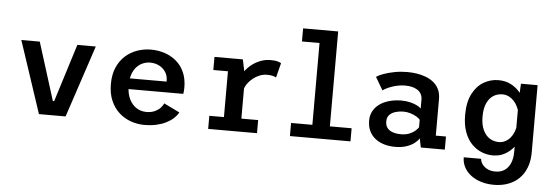

<svg xmlns="http://www.w3.org/2000/svg" viewBox="-57 -933 3848 1328"><g transform="rotate(5 1867.5 -268.5)"><path d="M229.5 0 63.5 -500H191.5L317.5 -98.5H326.5L452.5 -500H580.5L414.5 0Z M961.5 11Q913.5 11 868 -5Q822.5 -21 786.2 -53.5Q750 -86 728.5 -135.2Q707 -184.5 707 -251Q707 -317.5 728.5 -366.5Q750 -415.5 786.5 -448Q823 -480.5 868.8 -496.2Q914.5 -512 963 -512Q1013 -512 1058.5 -497Q1104 -482 1139.5 -452Q1175 -422 1195.2 -376.5Q1215.5 -331 1215.5 -270.5Q1215.5 -260.5 1214.5 -248Q1213.5 -235.5 1212 -226.5H803.5V-301H1089.5Q1089.5 -303 1089.5 -304Q1089.5 -305 1089.5 -307.5Q1089.5 -341.5 1072.8 -367.2Q1056 -393 1028 -407.5Q1000 -422 965 -422Q940.5 -422 916.2 -412.2Q892 -402.5 872.8 -382.2Q853.5 -362 842 -329.8Q830.5 -297.5 830.5 -252Q830.5 -196 849.2 -157.5Q868 -119 899.2 -99.2Q930.5 -79.5 968 -79.5Q1002.5 -79.5 1026.8 -91Q1051 -102.5 1065.8 -118.5Q1080.5 -134.5 1086.5 -149.5L1196 -96Q1183.5 -73.5 1162.2 -54.2Q1141 -35 1111.5 -20.2Q1082 -5.5 1044.5 2.8Q1007 11 961.5 11Z M1404.5 0V-91H1506V-409H1404.5V-500H1601.5L1627 -378.5V-91H1743.5V0ZM1624.5 -290 1581 -310Q1581.5 -343 1593.5 -373.2Q1605.5 -403.5 1626 -428.8Q1646.5 -454 1673.5 -472.8Q1700.5 -491.5 1731 -501.8Q1761.5 -512 1792.5 -512Q1827.5 -512 1844.8 -506.2Q1862 -500.5 1867 -496.5L1841 -395Q1837 -398.5 1821 -403.5Q1805 -408.5 1778 -408.5Q1751.5 -408.5 1726.5 -398.5Q1701.5 -388.5 1680.2 -371.5Q1659 -354.5 1644.2 -333.5Q1629.5 -312.5 1624.5 -290Z M1972 0V-91H2120V-659H1998V-750H2241.5V-91H2392.5V0Z M2703 11Q2661 11 2625.5 0.2Q2590 -10.5 2563.8 -31.5Q2537.5 -52.5 2523 -83.2Q2508.5 -114 2508.5 -154Q2508.5 -187.5 2520.8 -213.5Q2533 -239.5 2554 -258.2Q2575 -277 2601.8 -289Q2628.5 -301 2658.2 -306.5Q2688 -312 2717.5 -312Q2752 -312 2780.2 -305.2Q2808.5 -298.5 2828.2 -288.2Q2848 -278 2856.5 -268.5V-329.5Q2856.5 -353.5 2846.8 -370.2Q2837 -387 2820.2 -397.5Q2803.5 -408 2781.8 -412.8Q2760 -417.5 2736.5 -417.5Q2711.5 -417.5 2688.2 -413Q2665 -408.5 2645 -401.5Q2625 -394.5 2608.8 -386.5Q2592.5 -378.5 2582 -370.5L2529.5 -460Q2547.5 -472.5 2580.2 -484.2Q2613 -496 2655 -504Q2697 -512 2743.5 -512Q2776 -512 2809 -507Q2842 -502 2872 -490.5Q2902 -479 2925.8 -459.8Q2949.5 -440.5 2963.2 -412.2Q2977 -384 2977 -344.5V-91H3047.5V0H2881L2868 -63Q2859.5 -47 2838 -29.8Q2816.5 -12.5 2782.8 -0.8Q2749 11 2703 11ZM2736 -79.5Q2768.5 -79.5 2793 -89.2Q2817.5 -99 2833.5 -113Q2849.5 -127 2856.5 -138.5V-189.5Q2849 -201 2830.5 -211.8Q2812 -222.5 2788.2 -229.8Q2764.5 -237 2739.5 -237Q2712 -237 2686 -229.5Q2660 -222 2643.5 -205Q2627 -188 2627 -159.5Q2627 -131 2640.8 -113.5Q2654.5 -96 2679.2 -87.8Q2704 -79.5 2736 -79.5Z M3406.5 213Q3357.5 213 3316.2 200Q3275 187 3245.2 164Q3215.5 141 3199 109.8Q3182.5 78.5 3182.5 41.5H3303.5Q3303.5 53 3309.8 66.5Q3316 80 3328.8 92.2Q3341.5 104.5 3361.5 112.5Q3381.5 120.5 3409.5 120.5Q3447 120.5 3473.2 102.5Q3499.5 84.5 3513.2 51.5Q3527 18.5 3527 -27V-397L3532.5 -500H3648V-32.5Q3648 15.5 3636.2 54.5Q3624.5 93.5 3603 123Q3581.5 152.5 3551.8 172.5Q3522 192.5 3485.2 202.8Q3448.5 213 3406.5 213ZM3381 11Q3340.5 11 3302.2 -4.8Q3264 -20.5 3233.2 -52.5Q3202.5 -84.5 3184.5 -134Q3166.5 -183.5 3166.5 -251Q3166.5 -341 3196.5 -398.5Q3226.5 -456 3274.2 -483.5Q3322 -511 3376 -511Q3423.5 -511 3460.8 -492.2Q3498 -473.5 3523.2 -443.5Q3548.5 -413.5 3562 -379.2Q3575.5 -345 3575.5 -313.5L3532 -298Q3527.5 -319.5 3517.2 -340.8Q3507 -362 3491.5 -378.8Q3476 -395.5 3455.8 -405.5Q3435.5 -415.5 3410.5 -415.5Q3376 -415.5 3348.2 -397.5Q3320.5 -379.5 3304 -343Q3287.5 -306.5 3287.5 -251Q3287.5 -195.5 3304.5 -158.5Q3321.5 -121.5 3350.2 -103Q3379 -84.5 3414 -84.5Q3439 -84.5 3459.2 -95.2Q3479.5 -106 3494.8 -124.2Q3510 -142.5 3519 -166Q3528 -189.5 3530 -214L3576.5 -198.5Q3576.5 -166.5 3564 -130.2Q3551.5 -94 3526.5 -62Q3501.5 -30 3465 -9.5Q3428.5 11 3381 11Z"/></g></svg>

Font: Trispace Thin Medium
Style: Regular
Weight: 500
Version: Version 1.210